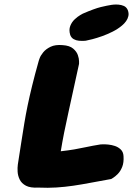

<svg xmlns="http://www.w3.org/2000/svg" viewBox="-20 -854 604 872"><path d="M155 -2Q118 0 98 -10.5Q78 -21 69.5 -38.5Q61 -56 60 -74.5Q59 -93 61 -107Q70 -165 77 -210Q84 -255 90.5 -294.5Q97 -334 105.5 -375Q114 -416 126 -465Q138 -514 156 -578Q156 -578 160 -589.5Q164 -601 176 -616Q188 -631 209.5 -641.5Q231 -652 265 -649Q296 -647 312 -633.5Q328 -620 333.5 -604Q339 -588 339 -576Q339 -564 339 -564Q313 -442 291 -344.5Q269 -247 256 -167Q291 -171 317.5 -175.5Q344 -180 371.5 -186Q399 -192 436 -198Q436 -198 446 -198.5Q456 -199 471.5 -197.5Q487 -196 502 -191Q517 -186 528.5 -175Q540 -164 541 -145Q543 -116 535 -96Q527 -76 515 -64Q503 -52 494 -46.5Q485 -41 485 -41Q434 -32 392 -24Q350 -16 312.5 -10.5Q275 -5 236.5 -2.5Q198 0 155 -2ZM369 -669Q369 -669 360 -668.5Q351 -668 338.5 -669Q326 -670 315 -676Q304 -682 299 -695Q292 -718 299 -736Q306 -754 319.5 -766.5Q333 -779 344.5 -785.5Q356 -792 356 -792Q409 -815 438 -822Q467 -829 487 -832Q487 -832 496 -833Q505 -834 518 -833Q531 -832 542.5 -827Q554 -822 560 -809Q566 -794 563 -781Q560 -768 553 -758.5Q546 -749 540 -743.5Q534 -738 534 -738Q515 -722 491 -710Q467 -698 443 -689.5Q419 -681 399.5 -676Q380 -671 369 -669Z"/></svg>

Font: Sour Gummy Black
Style: Italic
Weight: 900
Italic angle: -11.3°
Designer: Stefie Justprince
Foundry: Eifetstype
Version: Version 1.000